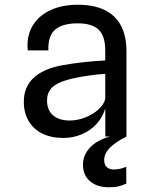

<svg xmlns="http://www.w3.org/2000/svg" viewBox="-20 -576 640 810"><path d="M513.5 0Q464.5 25 442 48.8Q419.5 72.5 419.5 99Q419.5 118.5 430.2 128.8Q441 139 460.5 139Q486.5 139 512.5 127.5L513 198.5Q496.5 206 481 210Q465.5 214 439.5 214Q388.5 214 359.2 188Q330 162 330 118.5Q330 78 360 46.2Q390 14.5 444 0H424.5L424 -118.5Q413.5 -82 388 -53.8Q362.5 -25.5 325.8 -9.8Q289 6 247 6Q196 6 158.5 -12.5Q121 -31 100.8 -65.5Q80.5 -100 80.5 -146.5Q80.5 -270 241.5 -300.5Q327.5 -316 424 -321V-363Q424 -424 396.2 -450.8Q368.5 -477.5 308 -477.5Q243.5 -477.5 212.8 -451Q182 -424.5 184 -363.5H97Q96 -377.5 96 -384.5Q96 -436 122.2 -474.8Q148.5 -513.5 196.5 -534.8Q244.5 -556 308.5 -556Q409.5 -556 461.5 -506.2Q513.5 -456.5 513.5 -360ZM424 -264.5Q397.5 -263 359.2 -257.8Q321 -252.5 293.5 -246.5Q250.5 -237 225.5 -224.5Q200.5 -212 189.5 -194.5Q178.5 -177 178.5 -151.5Q178.5 -112 203.2 -90Q228 -68 273.5 -67.5Q306 -67.5 339 -80.2Q372 -93 395.2 -114Q418.5 -135 424 -158.5Z"/></svg>

Font: SplineSansMono30
Style: Regular
Weight: 400
Designer: Eben Sorkin, Mirko Velimirovic
Foundry: Sorkin Type
Version: Version 1.000